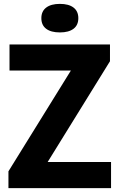

<svg xmlns="http://www.w3.org/2000/svg" viewBox="-20 -969 616 989"><path d="M225.5 -134.5H552V0H23.5V-86.5L345 -605.5H29V-740H546.5V-653.5ZM193 -875.5Q193 -911 218 -930Q243 -949 288.5 -949Q334 -949 358.8 -930Q383.5 -911 383.5 -875.5Q383.5 -839.5 358.8 -820.8Q334 -802 288.5 -802Q242.5 -802 217.8 -820.8Q193 -839.5 193 -875.5Z"/></svg>

Font: Encode Sans Semi Condensed
Style: Bold
Weight: 700
Width: 4
Designer: Multiple Designers
Foundry: Impallari Type
Version: Version 2.000